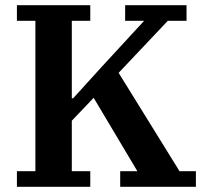

<svg xmlns="http://www.w3.org/2000/svg" viewBox="-20 -718 789 738"><path d="M45 -60H116V-638H45V-698H327V-638H256V-340H261L369 -459L534 -638H461V-698H697V-638H625L436 -438L670 -60H733V0H442V-60H508L340 -342L256 -254V-60H327V0H45Z"/></svg>

Font: IBM Plex Serif SemiBold
Style: Regular
Weight: 600
Designer: Mike Abbink, Paul van der Laan, Pieter van Rosmalen
Foundry: Bold Monday
Version: Version 2.5